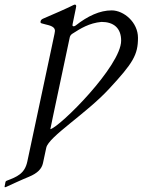

<svg xmlns="http://www.w3.org/2000/svg" viewBox="-117 -497 622 830"><path d="M-90.3 311C-74.2 303.7 -17.6 277.3 8.3 267.1C44.9 252 63.5 232.9 68.8 208L83 141.6C93.3 93.8 254.9 -4.9 355 -113.3C457.5 -224.1 479.5 -259.3 479.5 -333.5C479.5 -400.4 418.5 -452.1 365.7 -452.1C314.9 -452.1 262.7 -428.2 210 -386.7C208 -384.8 204.1 -383.3 201.2 -383.3C197.3 -383.8 196.3 -385.7 196.3 -388.2C196.3 -390.6 196.8 -393.1 197.3 -395C212.4 -467.3 212.4 -468.8 212.4 -470.2C212.4 -475.1 210 -477.1 206.1 -477.1C204.6 -477.1 200.7 -475.1 198.2 -474.1C191.9 -471.7 196.3 -470.7 68.4 -416C61.5 -413.1 58.1 -407.7 58.1 -401.9C58.1 -397.9 60.1 -397 63 -396C85.9 -388.2 120.1 -387.7 120.6 -363.3C120.6 -356 120.1 -359.4 1 201.7C-10.3 254.4 -44.4 267.6 -87.9 284.2C-90.8 285.2 -92.3 286.6 -93.3 289.6L-97.2 310.1C-97.2 312 -96.2 312.5 -95.2 312.5C-93.8 312.5 -91.3 311.5 -90.3 311ZM100.6 61.5C100.6 62 102.5 48.8 184.6 -335.9C185.1 -338.4 187.5 -345.7 194.8 -350.6C231.4 -374 268.6 -397.5 321.8 -402.3C374 -402.3 406.7 -376 406.7 -321.3C406.7 -211.9 142.1 51.8 100.6 61.5Z"/></svg>

Font: Cardo
Style: Italic
Weight: 400
Designer: David J. Perry
Foundry: David J. Perry
Version: Version 0.99